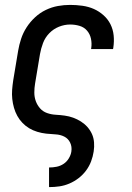

<svg xmlns="http://www.w3.org/2000/svg" viewBox="-20 -548 540 783"><path d="M180 215V135H181Q196 135 211 132Q226 129 239 120.5Q252 112 260.5 98Q269 84 271 70Q274 50 266 33.5Q258 17 242 9Q226 1 206.5 0Q187 -1 168.5 -3Q150 -5 132 -10.5Q114 -16 99 -25Q84 -34 71.5 -47Q59 -60 50.5 -75.5Q42 -91 37 -108.5Q32 -126 30 -144.5Q28 -163 29.5 -182Q31 -201 34 -221L54 -341Q58 -365 66 -389.5Q74 -414 88.5 -436.5Q103 -459 123 -477.5Q143 -496 167 -507.5Q191 -519 216 -523.5Q241 -528 266 -528Q291 -528 316 -524.5Q341 -521 362.5 -511.5Q384 -502 402 -486Q420 -470 430.5 -449Q441 -428 443.5 -403.5Q446 -379 442 -353Q442 -352 441.5 -350.5Q441 -349 441 -348H351Q351 -348 351.5 -349Q352 -350 352 -351Q355 -371 351 -390Q347 -409 335 -423Q323 -437 304.5 -442.5Q286 -448 266 -448Q243 -448 220.5 -439Q198 -430 181 -412.5Q164 -395 155.5 -372.5Q147 -350 143 -327L123 -207Q120 -189 120 -170.5Q120 -152 126 -135.5Q132 -119 143.5 -106Q155 -93 172 -87Q189 -81 207.5 -80Q226 -79 244 -76.5Q262 -74 278.5 -68Q295 -62 310 -52.5Q325 -43 336.5 -30Q348 -17 355 -1.5Q362 14 363.5 32.5Q365 51 362 70Q359 90 351.5 110Q344 130 331 147.5Q318 165 300.5 178.5Q283 192 263 200.5Q243 209 222.5 212Q202 215 181 215Z"/></svg>

Font: Iosevka SS04 Medium Oblique
Style: Regular
Weight: 500
Italic angle: -9°
Monospace: yes
Designer: Belleve Invis
Foundry: Belleve Invis
Version: Version 19.0.0; ttfautohint (v1.8.4)